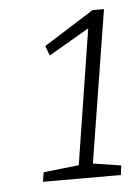

<svg xmlns="http://www.w3.org/2000/svg" viewBox="-40 -800 340 486"><g transform="rotate(-5 130.5 -557.0)"><path d="M242 -768 180 -381 251 -370 248 -346H50L54 -370L144 -380L198 -723L95 -663L86 -688L213 -768Z"/></g></svg>

Font: Bitter Pro Light
Style: Italic
Weight: 300
Italic angle: -9°
Designer: Sol Matas, and Bitter project Authors
Foundry: Sol Matas
Version: Version 1.010